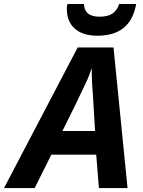

<svg xmlns="http://www.w3.org/2000/svg" viewBox="-78 -956 726 976"><path d="M316.9 -714.8H499L570.3 0H424.8L411.1 -169.9H183.1L98.1 0H-57.6ZM405.3 -290 394 -477.5Q387.7 -551.3 388.7 -610.4Q375 -568.4 358.4 -534.7Q322.3 -456.1 239.3 -290ZM261.7 -910.2Q261.7 -928.2 265.1 -935.5H349.1Q349.1 -931.2 350.1 -924.3Q353.5 -897.9 373.3 -884.5Q393.1 -871.1 428.2 -871.1Q469.2 -871.1 493.2 -886.7Q517.1 -902.3 527.8 -935.5H614.3Q599.1 -853.5 550.3 -814Q501.5 -774.4 416 -774.4Q343.3 -774.4 302.5 -810.3Q261.7 -846.2 261.7 -910.2Z"/></svg>

Font: Viking Open Sans
Style: Bold Italic
Weight: 700
Italic angle: -12°
Foundry: Ascender Corporation
Version: Version 2.000